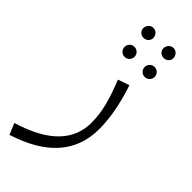

<svg xmlns="http://www.w3.org/2000/svg" viewBox="-303 -642 924 924"><g transform="rotate(45 159.5 -180.0)"><path d="M123 -539C142 -539 157 -554 157 -571C157 -591 142 -607 123 -607C104 -607 89 -591 89 -571C89 -554 104 -539 123 -539ZM260 -539C279 -539 294 -554 294 -571C294 -591 279 -607 260 -607C241 -607 226 -591 226 -571C226 -554 241 -539 260 -539ZM123 -410C142 -410 157 -425 157 -444C157 -463 142 -478 123 -478C104 -478 89 -463 89 -444C89 -425 104 -410 123 -410ZM260 -410C279 -410 294 -425 294 -444C294 -463 279 -478 260 -478C241 -478 226 -463 226 -444C226 -425 241 -410 260 -410ZM-3 247C187 187 283 79 283 -78C283 -173 258 -265 236 -330L178 -310C215 -217 235 -149 235 -74C235 37 166 132 -27 190Z"/></g></svg>

Font: FiraGO Light
Style: Regular
Weight: 300
Designer: bBox Type
Foundry: bBox Type GmbH
Version: Version 1.001;PS 001.001;hotconv 1.0.88;makeotf.lib2.5.64775